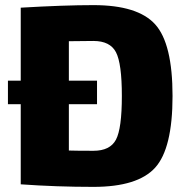

<svg xmlns="http://www.w3.org/2000/svg" viewBox="-20 -720 733 750"><path d="M61 -405V-690Q231 -700 345 -700Q518 -700 586 -625Q654 -550 654 -345Q654 -140 586 -65Q518 10 345 10Q201 10 61 0V-313H11V-405ZM249 -313V-132Q278 -131 345 -131Q410 -131 433 -174.5Q456 -218 456 -345Q456 -472 433 -516Q410 -560 345 -560L249 -559V-405H359V-313Z"/></svg>

Font: Ezarion Extra Bold
Style: Regular
Weight: 800
Designer: Natanael Gama
Version: Version 1.001;PS 001.001;hotconv 1.0.70;makeotf.lib2.5.58329